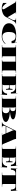

<svg xmlns="http://www.w3.org/2000/svg" viewBox="2770 -3304 576 6155"><g transform="rotate(90 3057.5 -227.0)"><path d="M74.3 -38.9V-149.5H83Q102.3 -118.9 125.7 -90.3Q149 -61.6 180.9 -37.4Q212.8 -13.1 238.6 -13.1Q278.8 -13.1 278.8 -43.3Q278.8 -59.9 262.2 -89.6L90.5 -377.6Q86.5 -384.6 79.1 -397.7Q71.7 -410.8 68.6 -415.4Q65.6 -420 59.7 -427.9Q53.8 -435.8 49.4 -438.4Q45 -441 38.2 -443.4Q31.5 -445.8 23.2 -445.8H8.7V-454.5H423.1V-445.8H369.8V-444.1Q374.6 -442.3 379.4 -436.8Q384.2 -431.4 387.7 -425.9Q391.2 -420.5 397.7 -408.9Q404.3 -397.3 409.1 -389.9L514 -214.2Q522.7 -199.3 527.5 -183.1H534.1Q535 -186.6 549.8 -213.7L605.3 -318.2Q628.9 -361.5 628.9 -399.5Q628.9 -445.8 582.2 -445.8H567.3V-454.5H743V-445.8H738.6Q716.8 -445.8 692.1 -421.3Q667.4 -396.9 646.9 -358.4L521.4 -124.1Q485.6 -63.4 410.2 -29.5Q334.8 4.4 248.7 4.4Q149 4.4 74.3 -38.9Z M1365.8 -310.8 1295.9 -309.9 1295.5 -312.5Q1290.6 -341.8 1281.5 -363.2Q1272.3 -384.6 1255 -403.2Q1237.8 -421.8 1208.3 -431.6Q1178.8 -441.4 1138.1 -441.4Q1073.4 -441.4 1039.3 -386.6Q1005.2 -331.7 1005.2 -227.3Q1005.2 -122.8 1043.3 -68Q1081.3 -13.1 1153.8 -13.1Q1191.9 -13.1 1234.3 -25.1Q1276.7 -37.2 1314.7 -61.4Q1352.7 -85.7 1370.2 -116.3L1385.5 -107.5Q1365.8 -72.6 1324.3 -46.3Q1282.8 -20.1 1238.4 -7.9Q1194.1 4.4 1153.8 4.4Q944.9 4.4 835.2 -55.1Q725.5 -114.5 725.5 -227.3Q725.5 -340 832.4 -399.5Q939.2 -458.9 1142.5 -458.9Q1183.6 -458.9 1243 -449.7Q1302.4 -440.6 1326.9 -424.4Q1346.6 -410 1350.1 -399.5L1353.6 -400.3Q1350.5 -412.6 1350.1 -424.8L1347 -480.8L1355.8 -481.2Z M2316.4 -454.5V-445.8H2290.2Q2254.8 -445.8 2246.3 -437.3Q2237.8 -428.8 2237.8 -393.4V-61.2Q2237.8 -25.8 2246.3 -17.3Q2254.8 -8.7 2290.2 -8.7H2316.4V0H1896.9V-8.7H1905.6Q1941 -8.7 1949.5 -17.3Q1958 -25.8 1958 -61.2V-437.1H1783.2V-61.2Q1783.2 -25.8 1791.7 -17.3Q1800.3 -8.7 1835.7 -8.7H1844.4V0H1424.8V-8.7H1451Q1486.5 -8.7 1495 -17.3Q1503.5 -25.8 1503.5 -61.2V-393.4Q1503.5 -428.8 1495 -437.3Q1486.5 -445.8 1451 -445.8H1424.8V-454.5Z M2351.4 -454.5H2936.6Q2948 -454.5 2952.8 -452.8Q2957.6 -451 2962.8 -445.8H2963.3L2960.7 -494.8L2969.4 -495.2L2980.8 -288.5L2937.1 -287.6Q2932.7 -357.5 2887.7 -397.3Q2842.7 -437.1 2771 -437.1H2687.9V-435.3Q2709.8 -413.5 2709.8 -384.6V-244.8H2770.1Q2795.5 -244.8 2807.3 -250.9Q2819.1 -257 2825.2 -277.5Q2831.3 -298.1 2831.3 -340.9H2857.5V-131.1H2831.3Q2831.3 -174 2825.2 -194.5Q2819.1 -215 2807.3 -221.2Q2795.5 -227.3 2770.1 -227.3H2709.8V-69.9Q2709.8 -41.1 2687.9 -19.2V-17.5H2810.3Q2882.4 -17.5 2929.4 -57Q2976.4 -96.6 2980.8 -166.1H3024.5L3013.1 40.6L3004.4 40.2L3007 -8.7H3006.6Q3001.3 -3.5 2996.5 -1.7Q2991.7 0 2980.3 0H2351.4V-8.7H2377.6Q2413 -8.7 2421.5 -17.3Q2430.1 -25.8 2430.1 -61.2V-393.4Q2430.1 -428.8 2421.5 -437.3Q2413 -445.8 2377.6 -445.8H2351.4Z M3068.2 -454.5H3483.4Q3628.9 -454.5 3717.9 -427.4Q3806.8 -400.3 3806.8 -356.2Q3806.8 -335.2 3785 -317.3Q3763.1 -299.4 3727.9 -288Q3692.7 -276.7 3654.1 -269.7Q3615.4 -262.7 3576.9 -260.1V-255.7Q3655.2 -252.6 3724.9 -237.5Q3794.6 -222.5 3842.2 -193.2Q3889.9 -163.9 3889.9 -126.7Q3889.9 -69.9 3793.7 -35Q3697.6 0 3540.2 0H3068.2V-8.7H3094.4Q3129.8 -8.7 3138.3 -17.3Q3146.9 -25.8 3146.9 -61.2V-393.4Q3146.9 -428.8 3138.3 -437.3Q3129.8 -445.8 3094.4 -445.8H3068.2ZM3426.6 -69.9Q3426.6 -36.7 3409.1 -19.2V-17.5H3500.9Q3552.4 -17.5 3581.3 -45.9Q3610.1 -74.3 3610.1 -126.7Q3610.1 -186.2 3570.1 -217.7Q3530.2 -249.1 3457.2 -249.1H3444.1V-266.6H3448.4Q3495.2 -266.6 3519.9 -288.9Q3544.6 -311.2 3544.6 -354Q3544.6 -394.7 3521 -415.9Q3497.4 -437.1 3452.8 -437.1H3409.1V-435.3Q3426.6 -417.8 3426.6 -384.6Z M4251.3 -139.9 4163.5 -345.3Q4157.3 -359.3 4157.3 -374.1Q4157.3 -376.3 4157.3 -378.5L4157.8 -381.1H4154.7Q4154.7 -372.4 4139.4 -344.4L4036.7 -139.9ZM4175.3 -454.5H4437.1V-449.3Q4436.2 -442.3 4436.2 -438.8Q4436.2 -420.5 4447.1 -394.2L4584.8 -69.9Q4587 -65.1 4590.7 -55.7Q4594.4 -46.3 4595.7 -43.3Q4597 -40.2 4600.3 -33.7Q4603.6 -27.1 4605.1 -25.1Q4606.6 -23.2 4609.9 -19Q4613.2 -14.9 4615.8 -14Q4618.4 -13.1 4622.6 -11.4Q4626.7 -9.6 4631.3 -9.2Q4635.9 -8.7 4642 -8.7H4650.3V0H4252.2V-8.7H4318.6V-10.5Q4303.8 -16.2 4286.7 -56.4L4258.7 -122.4H4028L4023.6 -113.6Q4011.4 -89.2 4011.4 -60.3Q4011.4 -37.6 4021.6 -23.2Q4031.9 -8.7 4053.8 -8.7H4064.2V0H3898.6V-8.7H3905.2Q3932.3 -8.7 3956.5 -38Q3980.8 -67.3 4004.4 -114.1Z M4676.6 -454.5H5261.8Q5273.2 -454.5 5278 -452.8Q5282.8 -451 5288 -445.8H5288.5L5285.8 -494.8L5294.6 -495.2L5305.9 -288.5L5262.2 -287.6Q5257.9 -357.5 5212.8 -397.3Q5167.8 -437.1 5096.2 -437.1H5013.1V-435.3Q5035 -413.5 5035 -384.6V-244.8H5095.3Q5120.6 -244.8 5132.4 -250.9Q5144.2 -257 5150.3 -277.5Q5156.5 -298.1 5156.5 -340.9H5182.7V-131.1H5156.5Q5156.5 -174 5150.3 -194.5Q5144.2 -215 5132.4 -221.2Q5120.6 -227.3 5095.3 -227.3H5035V-69.9Q5035 -41.1 5013.1 -19.2V-17.5H5135.5Q5207.6 -17.5 5254.6 -57Q5301.6 -96.6 5305.9 -166.1H5349.7L5338.3 40.6L5329.5 40.2L5332.2 -8.7H5331.7Q5326.5 -3.5 5321.7 -1.7Q5316.9 0 5305.5 0H4676.6V-8.7H4702.8Q4738.2 -8.7 4746.7 -17.3Q4755.2 -25.8 4755.2 -61.2V-393.4Q4755.2 -428.8 4746.7 -437.3Q4738.2 -445.8 4702.8 -445.8H4676.6Z M5393.8 -454.5H6083.5L6081.3 -494.8L6090 -495.2L6101.4 -288.5H6057.7Q6055.5 -327.4 6050 -352.1Q6044.6 -376.7 6032.1 -397.5Q6019.7 -418.3 5996.9 -427.7Q5974.2 -437.1 5939.7 -437.1H5878.5V-61.2Q5878.5 -25.8 5887 -17.3Q5895.5 -8.7 5930.9 -8.7H5965.9V0H5511.4V-8.7H5546.3Q5581.7 -8.7 5590.3 -17.3Q5598.8 -25.8 5598.8 -61.2V-437.1H5546.3Q5479 -437.1 5451.5 -400.8Q5424 -364.5 5419.6 -288.5H5375.9L5387.2 -495.2L5396 -494.8Z"/></g></svg>

Font: FoglihtenBlackPcs
Style: BlackPcs
Weight: 900
Version: Version 0.75